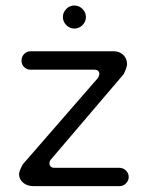

<svg xmlns="http://www.w3.org/2000/svg" viewBox="-20 -672 526 684"><path d="M245.1 -652.3Q224.6 -652.3 211.9 -634.8Q204.1 -625 204.1 -611.3Q204.1 -594.7 216.3 -582.5Q228.5 -570.3 245.1 -570.3Q261.7 -570.3 273.9 -582.5Q286.1 -594.7 286.1 -611.3Q286.1 -627.9 273.9 -640.1Q261.7 -652.3 245.1 -652.3ZM100.6 -8.8H405.3Q418.9 -8.8 428.7 -18.6Q438.5 -28.3 438.5 -41.5Q438.5 -54.7 428.7 -64.5Q418.9 -74.2 405.3 -74.2H174.8Q165 -74.2 160.6 -78.6Q156.2 -83 156.2 -89.8Q156.2 -97.7 161.1 -103.5L420.9 -408.2Q431.6 -430.7 432.6 -442.4Q432.6 -466.8 414.1 -480.5Q402.3 -489.3 384.8 -489.3H88.9Q75.2 -489.3 65.9 -479.5Q56.6 -469.7 56.6 -456.1Q56.6 -442.4 65.9 -433.1Q75.2 -423.8 88.9 -423.8H315.4Q325.2 -423.8 329.6 -419.4Q334 -415 334 -408.2Q333 -401.4 329.1 -394.5L61.5 -86.9Q48.8 -64.5 47.9 -51.8Q47.9 -33.2 62.5 -21Q77.1 -8.8 100.6 -8.8Z"/></svg>

Font: FakePearl
Style: ExtraLight
Weight: 300
Version: Version 1.2